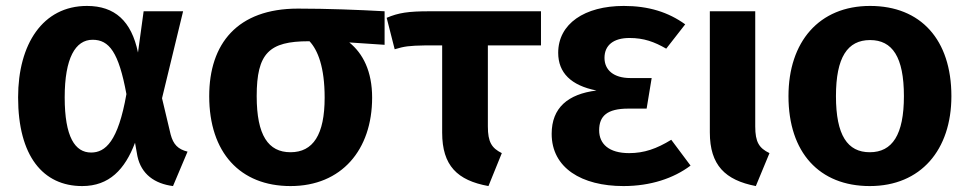

<svg xmlns="http://www.w3.org/2000/svg" viewBox="-20 -610 3267 647"><path d="M273 -590C124 -590 41 -461 41 -282C41 -84 125 17 257 17C348 17 401 -39 435 -129L443 -84C456 -23 501 9 563 17L612 -99C580 -107 564 -123 555 -157L526 -279L597 -572H464L445 -433C423 -539 367 -590 273 -590ZM292 -476C348 -476 380 -434 406 -293C378 -133 335 -96 287 -96C233 -96 198 -148 198 -282C198 -414 234 -476 292 -476Z M1276 -572C1187 -577 1082 -581 984 -581C780 -581 685 -463 685 -286C685 -96 789 17 959 17C1131 17 1234 -105 1234 -281C1234 -370 1203 -430 1157 -467L1276 -459ZM959 -97C884 -97 845 -154 845 -286C845 -431 887 -471 1020 -471H1023C1051 -441 1074 -384 1074 -281C1074 -156 1035 -97 959 -97Z M1803 -457V-572H1427C1356 -572 1323 -567 1283 -550L1310 -444C1343 -454 1358 -456 1413 -457H1470V-163C1470 -52 1521 -2 1626 17L1671 -94C1637 -111 1624 -131 1624 -184V-457Z M2082 -590C1950 -590 1861 -530 1861 -432C1861 -365 1904 -322 1990 -305C1894 -293 1839 -247 1839 -159C1839 -44 1940 17 2081 17C2172 17 2250 -9 2307 -52L2242 -139C2193 -109 2151 -94 2100 -94C2032 -94 1999 -125 1999 -171C1999 -219 2026 -244 2097 -244H2159L2176 -347H2104C2048 -347 2017 -374 2017 -415C2017 -458 2048 -482 2101 -482C2150 -482 2185 -469 2225 -446L2289 -528C2232 -569 2166 -590 2082 -590Z M2525 -572H2372V-164C2372 -53 2424 -3 2527 17L2573 -94C2538 -111 2525 -131 2525 -184Z M2912 -590C2740 -590 2637 -469 2637 -286C2637 -96 2741 17 2911 17C3083 17 3186 -105 3186 -286C3186 -476 3083 -590 2912 -590ZM2912 -475C2987 -475 3026 -418 3026 -286C3026 -156 2987 -97 2911 -97C2836 -97 2797 -154 2797 -286C2797 -417 2836 -475 2912 -475Z"/></svg>

Font: Glow Sans SC Normal
Style: Bold
Weight: 700
Designer: Ryoko NISHIZUKA (kana, bopomofo & ideographs); Paul D. Hunt (Latin, Greek & Cyrillic); Sandoll Communications, Soo-young
Version: Version 0.93